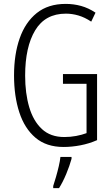

<svg xmlns="http://www.w3.org/2000/svg" viewBox="-20 -744 573 985"><path d="M303 -364H478V-25Q437 -7 392.5 1.5Q348 10 306 10Q218 10 162 -37.5Q106 -85 79 -168Q52 -251 52 -357Q52 -465 81 -547.5Q110 -630 168.5 -677Q227 -724 317 -724Q358 -724 396 -713.5Q434 -703 470 -679L448 -633Q415 -655 382.5 -664.5Q350 -674 318 -674Q212 -674 160.5 -588.5Q109 -503 109 -356Q109 -265 130 -194Q151 -123 195 -82Q239 -41 310 -41Q341 -41 370.5 -46.5Q400 -52 424 -61V-314H303ZM347 71Q337 107 320 148Q303 189 283 221H253V210Q259 192 267 164.5Q275 137 281.5 109Q288 81 290 61H347Z"/></svg>

Font: Noto Sans Sinhala UI ExtraCondensed Light
Style: Regular
Weight: 300
Width: 2
Designer: Jelle Bosma - Monotype Design Team
Foundry: Monotype Imaging Inc.
Version: Version 2.006; ttfautohint (v1.8.4.7-5d5b)